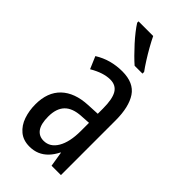

<svg xmlns="http://www.w3.org/2000/svg" viewBox="-242 -828 899 899"><g transform="rotate(45 208.0 -378.0)"><path d="M213 -547Q289 -547 321 -499Q353 -451 353 -362V0H291L279 -74H277Q263 -46 245 -27.5Q227 -9 204.5 0.5Q182 10 154 10Q113 10 86 -12.5Q59 -35 46.5 -71.5Q34 -108 34 -150Q34 -230 80 -274Q126 -318 211 -322L272 -325V-360Q272 -422 255 -451Q238 -480 200 -480Q178 -480 153 -472Q128 -464 99 -447L73 -508Q105 -528 140 -537.5Q175 -547 213 -547ZM225 -263Q170 -260 143.5 -232.5Q117 -205 117 -152Q117 -103 134 -79.5Q151 -56 182 -56Q224 -56 248.5 -97.5Q273 -139 273 -212V-266ZM198 -766Q209 -743 224.5 -715.5Q240 -688 256.5 -662Q273 -636 287 -617V-606H235Q220 -619 201 -638Q182 -657 162.5 -678.5Q143 -700 127 -720.5Q111 -741 101 -757V-766Z"/></g></svg>

Font: Noto Sans Devanagari ExtraCondensed
Style: Regular
Weight: 400
Width: 2
Designer: Jelle Bosma - Monotype Design Team
Foundry: Monotype Imaging Inc.
Version: Version 2.006